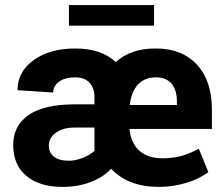

<svg xmlns="http://www.w3.org/2000/svg" viewBox="-20 -730 884 760"><path d="M32.2 0ZM608.4 9.8Q487.8 9.8 419.9 -62Q388.7 -28.3 338.6 -9.3Q288.6 9.8 227.5 9.8Q136.7 9.8 84.5 -33.7Q32.2 -77.1 32.2 -155.8Q32.2 -232.4 92.8 -274.4Q153.3 -316.4 272 -316.9H354V-344.7Q354 -381.8 334.2 -402.8Q314.5 -423.8 276.9 -423.8Q236.8 -423.8 213.6 -406.5Q190.4 -389.2 190.4 -363.8L49.3 -373Q49.3 -445.8 113 -491.9Q176.8 -538.1 278.3 -538.1Q381.3 -538.1 438 -484.4Q499.5 -539.1 597.2 -538.1Q700.7 -538.1 759.8 -473.9Q818.8 -409.7 818.8 -296.4V-219.7H492.7Q498 -163.1 532 -133.3Q565.9 -103.5 623 -103.5Q660.6 -103.5 692.6 -111.3Q724.6 -119.1 767.1 -141.1L804.7 -48.8Q769 -21.5 716.6 -5.9Q664.1 9.8 608.4 9.8ZM254.4 -93.8Q278.3 -93.8 306.6 -104.7Q335 -115.7 354 -132.8V-225.1H273.9Q227.5 -224.6 200.4 -204.1Q173.3 -183.6 173.3 -153.8Q173.3 -126.5 193.1 -110.1Q212.9 -93.8 254.4 -93.8ZM597.2 -423.8Q553.2 -423.8 526.6 -395.8Q500 -367.7 493.7 -314.5H680.2V-328.1Q680.2 -374 658.9 -398.9Q637.7 -423.8 597.2 -423.8ZM589.8 -628.4H252.9V-710H589.8Z"/></svg>

Font: Roboto
Style: Bold
Weight: 700
Designer: Google
Version: Version 2.134; 2016; ttfautohint (v1.6)